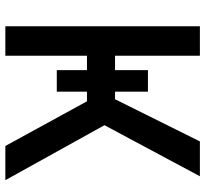

<svg xmlns="http://www.w3.org/2000/svg" viewBox="-45 -723 768 718"><g transform="rotate(90 339.0 -364.0)"><path d="M242.2 -533.2H322.8V-192.4H242.2ZM78.1 0V-727.5H188.5V-410.2H351.1L508.8 -727.5H639.2L448.2 -370.6L653.8 0H525.9L358.9 -305.2H188.5V0Z"/></g></svg>

Font: Inter 17pt Medium
Style: Regular
Weight: 500
Version: Version 4.001;git-66647c0bb